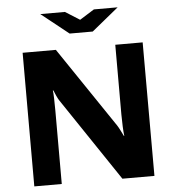

<svg xmlns="http://www.w3.org/2000/svg" viewBox="-59 -948 908 1003"><g transform="rotate(-5 395.0 -447.0)"><path d="M80.1 -700.7H254.4L539.6 -278.3Q545.4 -269.5 554.9 -250.7Q564.5 -231.9 569.3 -221.7H571.3Q568.8 -239.7 567.4 -272.5Q565.9 -305.2 565.9 -334V-700.2H709.5L710 0H542L248.5 -437Q243.2 -444.8 235.6 -461.4Q228 -478 223 -490.7H220.2Q222.2 -480.5 223.1 -447.5Q224.1 -414.6 224.1 -384.3V0H80.1ZM189.5 -894H318.8L394.5 -846.2L470.7 -894H595.2L454.6 -779.3H333.5Z"/></g></svg>

Font: DavidDev Light
Style: Regular
Weight: 300
Designer: David.dev
Foundry: David.dev
Version: Version 1.001;FEAKit 1.0